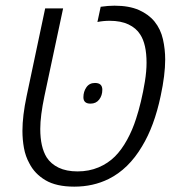

<svg xmlns="http://www.w3.org/2000/svg" viewBox="-20 -660 641 689"><path d="M246.6 9.8Q182.1 9.8 143.3 -13.2Q104.5 -36.1 85.4 -73.7Q71.3 -99.1 65.9 -129.2Q60.5 -159.2 60.5 -190.4Q60.5 -244.1 75.7 -315.9L142.1 -629.9H206.5L139.6 -315.9Q124.5 -244.1 124.5 -197.3Q124.5 -132.3 147.5 -95.2Q162.6 -71.8 190.4 -58.3Q218.3 -44.9 258.3 -44.9Q299.3 -44.9 333.5 -59.3Q367.7 -73.7 392.6 -98.6Q416.5 -122.6 436 -158.2Q455.6 -193.8 468.3 -233.9Q477.1 -260.3 485.6 -295.7Q494.1 -331.1 500 -367.7Q505.9 -404.3 505.9 -434.6Q505.9 -502 482.9 -536.6Q468.8 -559.1 441.2 -572.3Q413.6 -585.4 373.5 -585.4Q351.1 -585.4 329.6 -581.1L341.3 -635.7Q368.2 -639.6 390.6 -639.6Q443.4 -639.6 478.5 -624Q513.7 -608.4 534.7 -582.5Q556.6 -555.2 564.7 -519.3Q572.8 -483.4 572.8 -446.3Q572.8 -391.1 556.6 -315.9Q533.7 -207 489.7 -134.8Q441.4 -53.2 369.6 -17.6Q314 9.8 246.6 9.8ZM304.7 -288.1Q279.3 -288.1 279.3 -311Q279.3 -331.1 290 -346.7Q300.8 -362.3 320.8 -362.3Q347.2 -362.3 347.2 -337.9Q347.2 -317.4 335.9 -302.7Q324.7 -288.1 304.7 -288.1Z"/></svg>

Font: Open Sans Light
Style: Italic
Weight: 300
Italic angle: -12°
Designer: Monotype Design Team
Foundry: Monotype Imaging Inc.
Version: Version 3.003; ttfautohint (v1.8.4)